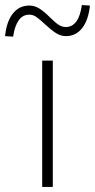

<svg xmlns="http://www.w3.org/2000/svg" viewBox="-79 -740 376 760"><path d="M88 0V-500H130V0ZM-27 -595 -59 -597Q-53 -655 -28 -686.5Q-3 -718 37 -718Q58 -718 76.5 -706.5Q95 -695 119 -671Q141 -649 154.5 -641Q168 -633 181 -633Q233 -633 245 -720L277 -718Q271 -660 246 -628.5Q221 -597 182 -597Q162 -597 143.5 -608.5Q125 -620 99 -644Q77 -665 64 -673.5Q51 -682 37 -682Q11 -682 -5 -659.5Q-21 -637 -27 -595Z"/></svg>

Font: Mulish ExtraLight
Style: Regular
Weight: 200
Designer: Vernon Adams
Foundry: Vernon Adams
Version: Version 3.603